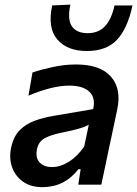

<svg xmlns="http://www.w3.org/2000/svg" viewBox="-20 -782 581 813"><path d="M159.5 10.5Q110.5 10.5 77.5 -12.8Q44.5 -36 31 -74.5Q17.5 -113 27.5 -158.5Q37.5 -205 64.2 -231.5Q91 -258 128.2 -271.2Q165.5 -284.5 207.5 -291.5L374.5 -320Q385.5 -368 358.2 -393.8Q331 -419.5 273 -419.5Q202 -419.5 100.5 -377L117.5 -475Q152.5 -487 202.8 -498Q253 -509 302 -509Q405.5 -509 450.5 -456.5Q495.5 -404 476 -316.5Q471 -293 465.5 -266.8Q460 -240.5 453.5 -210L442 -157Q435 -122.5 426.8 -83.8Q418.5 -45 409 0H311.5L321.5 -65.5H312Q253 10.5 159.5 10.5ZM200.5 -74.5Q235.5 -74.5 271.8 -97.2Q308 -120 336.5 -161.5L356 -254Q348 -249 335.5 -244.2Q323 -239.5 299.8 -233.5Q276.5 -227.5 235.5 -219Q196.5 -211 169.8 -197Q143 -183 136.5 -149.5Q129.5 -113.5 148 -94Q166.5 -74.5 200.5 -74.5ZM347.5 -566Q264.5 -566 222.5 -615Q180.5 -664 201 -759L278 -762.5Q264.5 -699 284.8 -670.2Q305 -641.5 351 -641.5Q397 -641.5 424.5 -670.8Q452 -700 465 -759H541Q520.5 -662.5 476 -614.2Q431.5 -566 347.5 -566Z"/></svg>

Font: Commissioner Medium
Style: Italic
Weight: 500
Italic angle: -12°
Designer: Kostas Bartsokas
Foundry: Kostas Bartsokas
Version: Version 1.000; ttfautohint (v1.8.3)